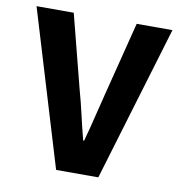

<svg xmlns="http://www.w3.org/2000/svg" viewBox="-75 -722 750 793"><g transform="rotate(10 300.0 -326.0)"><path d="M212 0 15 -652H171L249 -348Q264 -294 275.5 -243.5Q287 -193 301 -139H305Q320 -193 332 -243.5Q344 -294 358 -348L435 -652H585L389 0Z"/></g></svg>

Font: Source Code Pro
Style: Bold
Weight: 700
Monospace: yes
Designer: Paul D. Hunt, Teo Tuominen
Foundry: Adobe Systems Incorporated
Version: Version 2.030;PS 1.000;hotconv 16.6.51;makeotf.lib2.5.65220